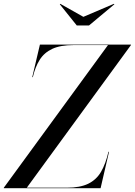

<svg xmlns="http://www.w3.org/2000/svg" viewBox="-70 -983 704 1003"><path d="M365.5 -895 525 -963 527.5 -960.5 395 -850H331L242.5 -960.5L245 -963ZM494 -747.5H314Q245.5 -747.5 203.2 -727.8Q161 -708 137.5 -670.8Q114 -633.5 101.5 -580H98.5L138.5 -750H614V-747.5L70 -2.5H280Q348.5 -2.5 391 -23.2Q433.5 -44 457.8 -85.5Q482 -127 496.5 -190H499.5L455.5 0H-50V-2.5Z"/></svg>

Font: Bodoni* 72pt
Style: Italic
Weight: 400
Italic angle: -13°
Version: Version 2.3